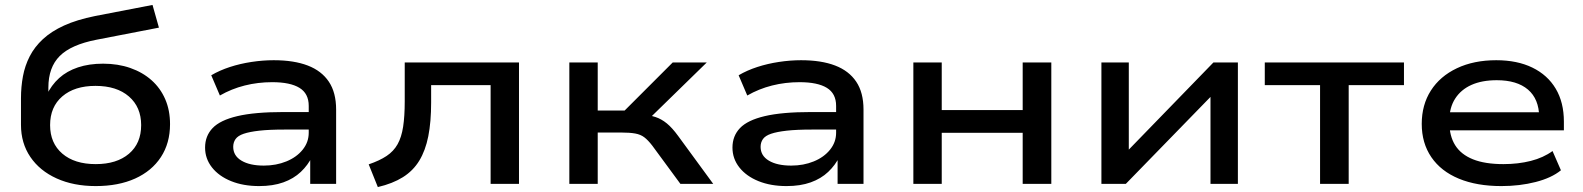

<svg xmlns="http://www.w3.org/2000/svg" viewBox="-20 -745 6413 778"><path d="M368 9Q278 9 209.5 -22Q141 -53 103 -109Q65 -165 65 -239V-347Q65 -393 73 -436Q81 -479 100.5 -517Q120 -555 154 -586.5Q188 -618 239.5 -641.5Q291 -665 365 -680L598 -725L624 -633L371 -584Q268 -564 222 -518Q176 -472 176 -390V-358H168Q188 -400 219.5 -428.5Q251 -457 296 -472Q341 -487 398 -487Q458 -487 508 -469.5Q558 -452 594 -420Q630 -388 649.5 -343Q669 -298 669 -242Q669 -165 632 -108.5Q595 -52 527.5 -21.5Q460 9 368 9ZM368 -80Q453 -80 502.5 -122Q552 -164 552 -238Q552 -311 502.5 -354Q453 -397 367 -397Q282 -397 232.5 -354.5Q183 -312 183 -238Q183 -165 232.5 -122.5Q282 -80 368 -80Z M1030 9Q966 9 916.5 -11Q867 -31 839 -66.5Q811 -102 811 -147Q811 -194 841.5 -226Q872 -258 942 -274.5Q1012 -291 1129 -291H1249V-220H1133Q1071 -220 1031 -215.5Q991 -211 967.5 -203Q944 -195 934.5 -181.5Q925 -168 925 -150Q925 -114 958.5 -94Q992 -74 1049 -74Q1099 -74 1140.5 -91Q1182 -108 1206.5 -138.5Q1231 -169 1231 -207V-316Q1231 -366 1193.5 -389Q1156 -412 1083 -412Q1025 -412 971.5 -398.5Q918 -385 871 -358L836 -440Q870 -460 911.5 -473.5Q953 -487 999 -494Q1045 -501 1089 -501Q1171 -501 1227 -479.5Q1283 -458 1312.5 -414Q1342 -370 1342 -301V0H1237V-110L1245 -111Q1228 -76 1199 -48.5Q1170 -21 1128 -6Q1086 9 1030 9Z M1511 13 1474 -79Q1518 -94 1546.5 -113Q1575 -132 1591 -160.5Q1607 -189 1613.5 -231.5Q1620 -274 1620 -334V-492H2083V0H1968V-400H1727V-330Q1727 -251 1715.5 -193Q1704 -135 1679 -94Q1654 -53 1612.5 -27Q1571 -1 1511 13Z M2287 0V-492H2402V-297H2511L2706 -492H2844L2594 -248L2577 -281Q2611 -279 2635.5 -271Q2660 -263 2682 -245Q2704 -227 2728 -194L2870 0H2737L2623 -155Q2606 -177 2591 -188.5Q2576 -200 2554 -204Q2532 -208 2497 -208H2402V0Z M3167 9Q3103 9 3053.5 -11Q3004 -31 2976 -66.5Q2948 -102 2948 -147Q2948 -194 2978.5 -226Q3009 -258 3079 -274.5Q3149 -291 3266 -291H3386V-220H3270Q3208 -220 3168 -215.5Q3128 -211 3104.5 -203Q3081 -195 3071.5 -181.5Q3062 -168 3062 -150Q3062 -114 3095.5 -94Q3129 -74 3186 -74Q3236 -74 3277.5 -91Q3319 -108 3343.5 -138.5Q3368 -169 3368 -207V-316Q3368 -366 3330.5 -389Q3293 -412 3220 -412Q3162 -412 3108.5 -398.5Q3055 -385 3008 -358L2973 -440Q3007 -460 3048.5 -473.5Q3090 -487 3136 -494Q3182 -501 3226 -501Q3308 -501 3364 -479.5Q3420 -458 3449.5 -414Q3479 -370 3479 -301V0H3374V-110L3382 -111Q3365 -76 3336 -48.5Q3307 -21 3265 -6Q3223 9 3167 9Z M3681 0V-492H3796V-299H4124V-492H4240V0H4124V-207H3796V0Z M4443 0V-492H4554V-113H4529L4897 -492H4996V0H4885V-379H4911L4542 0Z M5329 0V-400H5105V-492H5669V-400H5445V0Z M6064 9Q5964 9 5891.5 -21Q5819 -51 5780 -108Q5741 -165 5741 -243Q5741 -320 5778 -378Q5815 -436 5883.5 -468.5Q5952 -501 6043 -501Q6128 -501 6189.5 -471Q6251 -441 6284 -385.5Q6317 -330 6317 -252V-217H5829V-290H6240L6217 -271Q6216 -344 6171.5 -382Q6127 -420 6045 -420Q5985 -420 5942.5 -401Q5900 -382 5876.5 -345.5Q5853 -309 5853 -258V-249Q5853 -194 5876.5 -156.5Q5900 -119 5948.5 -99.5Q5997 -80 6072 -80Q6132 -80 6183 -93Q6234 -106 6271 -133L6305 -55Q6267 -24 6202.5 -7.5Q6138 9 6064 9Z"/></svg>

Font: Nunito Sans 10pt Expanded SemiBold
Style: Regular
Weight: 600
Width: 7
Designer: Vernon Adams
Foundry: Vernon Adams
Version: Version 3.101;gftools[0.9.27]